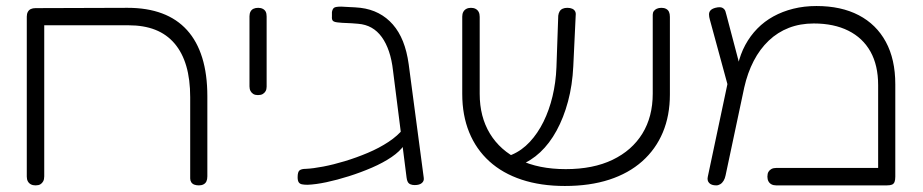

<svg xmlns="http://www.w3.org/2000/svg" viewBox="-20 -606 3068 638"><path d="M98 10Q89 10 82.5 6.5Q76 3 72.5 -3.5Q69 -10 69 -19V-551Q69 -560 72.5 -566.5Q76 -573 82.5 -576Q89 -579 98 -579L404 -580Q469 -580 518.5 -561.5Q568 -543 601.5 -506Q635 -469 652 -414Q669 -359 669 -286V-20Q669 -10 666 -3.5Q663 3 656.5 6.5Q650 10 641 10Q632 10 625.5 7.5Q619 5 615.5 -0.5Q612 -6 612 -13V-283Q612 -342 599 -386.5Q586 -431 560 -461.5Q534 -492 496 -507Q458 -522 407 -522H127V-20Q127 -10 123.5 -3.5Q120 3 114 6.5Q108 10 98 10Z M837 -290Q828 -290 822 -293.5Q816 -297 812.5 -303.5Q809 -310 809 -319V-552Q809 -561 812.5 -567.5Q816 -574 822.5 -577Q829 -580 838 -580Q847 -580 853.5 -576.5Q860 -573 863 -567Q866 -561 866 -551V-318Q866 -309 862.5 -303Q859 -297 853 -293.5Q847 -290 837 -290Z M1358 9Q1350 9 1344 6.5Q1338 4 1335 -1.5Q1332 -7 1331 -16L1286 -371Q1282 -407 1272.5 -435Q1263 -463 1248.5 -483Q1234 -503 1214.5 -514Q1195 -525 1170 -527Q1148 -529 1131.5 -529.5Q1115 -530 1108 -531Q1091 -532 1086.5 -536.5Q1082 -541 1083 -551V-566Q1085 -577 1090.5 -580.5Q1096 -584 1114 -584Q1124 -583 1141.5 -582.5Q1159 -582 1178 -580Q1211 -576 1238 -562Q1265 -548 1285.5 -524.5Q1306 -501 1319 -468.5Q1332 -436 1338 -393L1388 -16Q1390 -5 1382 2Q1374 9 1358 9ZM1002 8Q991 8 983.5 6.5Q976 5 972.5 -0.5Q969 -6 969 -17Q969 -35 975.5 -40Q982 -45 997 -45Q1020 -46 1054 -52.5Q1088 -59 1126 -70.5Q1164 -82 1202 -98Q1240 -114 1271 -134.5Q1302 -155 1321 -179L1323 -124Q1309 -103 1281 -84Q1253 -65 1216 -49Q1179 -33 1139.5 -20.5Q1100 -8 1064.5 -0.5Q1029 7 1002 8Z M1857 12Q1777 12 1713.5 -9Q1650 -30 1606 -70Q1562 -110 1539 -166.5Q1516 -223 1516 -294V-551Q1516 -560 1519.5 -566.5Q1523 -573 1529.5 -576.5Q1536 -580 1545 -580Q1554 -580 1560.5 -576.5Q1567 -573 1570.5 -566.5Q1574 -560 1574 -550V-294Q1574 -218 1608 -162Q1642 -106 1706 -75Q1770 -44 1860 -44Q1951 -44 2015.5 -75Q2080 -106 2114.5 -162Q2149 -218 2149 -295V-557Q2149 -564 2152.5 -569Q2156 -574 2162.5 -577Q2169 -580 2178 -580Q2187 -580 2193.5 -576.5Q2200 -573 2203 -566.5Q2206 -560 2206 -550V-292Q2206 -222 2182.5 -166Q2159 -110 2114 -70Q2069 -30 2004.5 -9Q1940 12 1857 12ZM1698 -54 1665 -86 1681 -92Q1714 -106 1740.5 -134.5Q1767 -163 1786 -201.5Q1805 -240 1816 -286Q1827 -332 1829 -382L1835 -554Q1836 -562 1839.5 -568Q1843 -574 1849.5 -577Q1856 -580 1865 -580Q1875 -580 1881.5 -577Q1888 -574 1891 -568.5Q1894 -563 1893 -555L1885 -386Q1882 -323 1867.5 -269Q1853 -215 1829.5 -172Q1806 -129 1775 -100Q1744 -71 1707 -57Z M2955 -326V-19Q2955 -8 2952.5 -1.5Q2950 5 2944 7.5Q2938 10 2927 10H2559Q2550 10 2543.5 6.5Q2537 3 2533.5 -3.5Q2530 -10 2530 -19Q2530 -29 2533.5 -35Q2537 -41 2543.5 -44.5Q2550 -48 2560 -48H2898V-323Q2898 -389 2872.5 -434.5Q2847 -480 2799 -504Q2751 -528 2684 -528Q2639 -528 2601.5 -513.5Q2564 -499 2534.5 -471Q2505 -443 2484.5 -403.5Q2464 -364 2453 -315L2391 -23Q2389 -13 2384.5 -5.5Q2380 2 2373.5 6Q2367 10 2360 10Q2344 10 2336.5 2Q2329 -6 2332 -19L2411 -392L2432 -390Q2440 -426 2456.5 -456.5Q2473 -487 2496.5 -511Q2520 -535 2550 -551.5Q2580 -568 2616 -577Q2652 -586 2693 -586Q2775 -586 2833.5 -555.5Q2892 -525 2923.5 -467Q2955 -409 2955 -326ZM2400 -316 2339 -540Q2336 -550 2336 -558Q2336 -566 2341 -571.5Q2346 -577 2357 -580Q2373 -584 2380.5 -580Q2388 -576 2390.5 -568.5Q2393 -561 2394 -556L2442 -374Z"/></svg>

Font: Fredoka SemiExpanded Light
Style: Regular
Weight: 300
Width: 6
Designer: Ben Nathan
Foundry: Milena B. Brandão, Ben Nathan
Version: Version 2.001